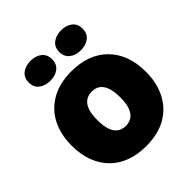

<svg xmlns="http://www.w3.org/2000/svg" viewBox="-207 -879 1022 1022"><g transform="rotate(-45 304.0 -368.5)"><path d="M304 10Q241 10 190 -8.5Q139 -27 102 -63.5Q65 -100 45 -152.5Q25 -205 25 -272Q25 -357 57.5 -420Q90 -483 152.5 -518.5Q215 -554 304 -554Q367 -554 418 -535.5Q469 -517 506 -480.5Q543 -444 563 -392Q583 -340 583 -272Q583 -188 550.5 -124.5Q518 -61 456 -25.5Q394 10 304 10ZM304 -143Q330 -143 349.5 -156Q369 -169 379.5 -197.5Q390 -226 390 -272Q390 -307 384 -331.5Q378 -356 366.5 -371.5Q355 -387 339.5 -394Q324 -401 304 -401Q278 -401 258.5 -388Q239 -375 228.5 -347Q218 -319 218 -272Q218 -237 224 -212.5Q230 -188 241.5 -172.5Q253 -157 269 -150Q285 -143 304 -143ZM419 -597Q381 -597 356 -616.5Q331 -636 331 -672Q331 -708 356 -727.5Q381 -747 419 -747Q458 -747 482.5 -727.5Q507 -708 507 -672Q507 -636 482.5 -616.5Q458 -597 419 -597ZM189 -597Q151 -597 126 -616.5Q101 -636 101 -672Q101 -708 126 -727.5Q151 -747 189 -747Q228 -747 252.5 -727.5Q277 -708 277 -672Q277 -636 252.5 -616.5Q228 -597 189 -597Z"/></g></svg>

Font: Mona Sans ExtraLight Black
Style: Regular
Weight: 900
Version: Version 2.000